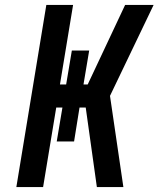

<svg xmlns="http://www.w3.org/2000/svg" viewBox="-20 -755 640 775"><path d="M46 0 167 -735H275L222 -414H247L270 -551H340L317 -414H334L485 -735H600L424 -368L478 0H371L326 -321H301L279 -184H209L232 -321H207L154 0Z"/></svg>

Font: Iosevka Curly SmBdExObl
Style: Regular
Weight: 600
Width: 7
Italic angle: -9°
Monospace: yes
Designer: Belleve Invis
Foundry: Belleve Invis
Version: Version 11.1.0; ttfautohint (v1.8.3)